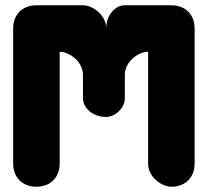

<svg xmlns="http://www.w3.org/2000/svg" viewBox="-20 -712 790 730"><path d="M206.9 -515.1C242.3 -515.1 295.4 -479.7 295.4 -426.6V-338.2C295.4 -302.8 330.8 -267.4 383.8 -267.4C419.2 -267.4 454.6 -302.8 454.6 -338.2V-426.6C454.6 -479.7 507.7 -515.1 543.1 -515.1V-90.5C543.1 -37.4 596.2 -2 631.5 -2C684.6 -2 720 -37.4 720 -90.5V-603.5C720 -656.6 684.6 -692 631.5 -692H454.6C419.2 -692 383.8 -656.6 383.8 -603.5C383.8 -656.6 330.8 -692 295.4 -692H118.5C65.4 -692 30 -656.6 30 -603.5V-90.5C30 -37.4 65.4 -2 118.5 -2C171.5 -2 206.9 -37.4 206.9 -90.5Z"/></svg>

Font: OpenLukyanov
Style: Regular
Weight: 400
Designer: Michail Lukyanov
Foundry: book-let.ru
Version: Version 2.1